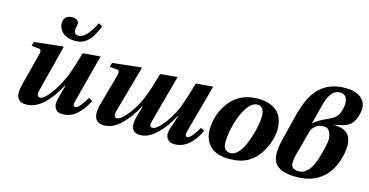

<svg xmlns="http://www.w3.org/2000/svg" viewBox="-78 -1125 2892 1503"><g transform="rotate(15 1368.0 -374.0)"><path d="M108.9 -442.9 117.2 -476.1 348.1 -502 353 -497.1 258.8 -127.9Q253.4 -107.9 252.9 -95.5Q252.4 -83 258.3 -75.4Q264.2 -67.9 277.8 -67.9Q299.8 -67.9 333 -105Q366.2 -142.1 395 -190.9Q423.8 -239.7 442.9 -285.2Q467.8 -341.8 509.8 -490.2L651.9 -502L550.8 -115.2Q536.6 -67.9 563 -67.9Q578.6 -67.9 602.3 -96.9Q626 -126 648.9 -166L678.2 -147.9Q599.1 12.2 479 12.2Q437.5 12.2 419.7 -16.8Q401.9 -45.9 415 -96.2L445.8 -210H441.9Q416 -162.6 390.1 -125.5Q364.3 -88.4 331.8 -55.9Q299.3 -23.4 261.5 -5.6Q223.6 12.2 183.1 12.2Q78.1 12.2 116.2 -132.8L183.1 -391.1Q189 -413.6 185.5 -424.6Q182.1 -435.5 168 -437ZM290 -672.9Q290 -703.6 306.6 -722.4Q323.2 -741.2 360.8 -741.2Q382.8 -741.2 397.9 -730.5Q413.1 -719.7 413.1 -706.1Q413.1 -696.3 409.4 -678.2Q405.8 -660.2 405.8 -649.9Q405.8 -613.8 445.8 -613.8Q473.1 -613.8 506.1 -648.2Q539.1 -682.6 571.8 -750L603 -732.9Q593.3 -708.5 585 -691.2Q576.7 -673.8 564.9 -653.1Q553.2 -632.3 540.3 -618.4Q527.3 -604.5 510.7 -592.3Q494.1 -580.1 473.4 -574Q452.6 -567.9 428.2 -567.9Q393.1 -567.9 365.2 -577.9Q337.4 -587.9 321.8 -603.8Q306.2 -619.6 298.1 -637.5Q290 -655.3 290 -672.9Z M742.7 -442.9 751 -476.1 981.9 -502 986.8 -497.1 882.8 -126Q866.2 -67.9 900.9 -67.9Q922.9 -67.9 957.5 -104.5Q992.2 -141.1 1022 -189Q1051.8 -236.8 1067.9 -275.9Q1104.5 -368.7 1137.7 -490.2L1275.9 -502L1170.9 -116.2Q1164.1 -89.8 1168.5 -78.9Q1172.9 -67.9 1190.9 -67.9Q1212.9 -67.9 1247.8 -105Q1282.7 -142.1 1312.5 -190.4Q1342.3 -238.8 1357.9 -277.8Q1389.6 -359.4 1426.8 -490.2L1564.9 -502L1459 -115.2Q1446.3 -67.9 1470.7 -67.9Q1486.3 -67.9 1510 -96.9Q1533.7 -126 1556.6 -166L1585.9 -147.9Q1507.8 12.2 1386.7 12.2Q1344.7 12.2 1325.7 -17.6Q1306.6 -47.4 1322.8 -96.2L1359.9 -208H1356Q1306.6 -112.8 1240.5 -50.3Q1174.3 12.2 1110.8 12.2Q1005.9 12.2 1049.8 -133.8L1070.8 -206.1L1065.9 -207Q1015.1 -109.9 950.4 -48.8Q885.7 12.2 815.9 12.2Q787.1 12.2 768.3 0.7Q749.5 -10.7 742.2 -30.8Q734.9 -50.8 735.6 -76.4Q736.3 -102.1 744.6 -132.8L816.9 -391.1Q822.8 -413.6 819.3 -424.6Q815.9 -435.5 801.8 -437Z M1769.5 -106.9Q1769.5 -70.3 1785.2 -52.2Q1800.8 -34.2 1829.6 -34.2Q1859.4 -34.2 1886.7 -62.3Q1914.1 -90.3 1932.9 -132.3Q1951.7 -174.3 1965.8 -222.2Q1980 -270 1986.6 -310.1Q1993.2 -350.1 1993.2 -374Q1993.2 -456.1 1936.5 -456.1Q1873.5 -456.1 1821.3 -338.9Q1797.4 -284.7 1783.4 -221.2Q1769.5 -157.7 1769.5 -106.9ZM1624.5 -173.8Q1624.5 -215.3 1638.4 -269.3Q1652.3 -323.2 1683.6 -371.1Q1767.6 -502 1928.2 -502Q1960.9 -502 1989.7 -496.8Q2018.6 -491.7 2046.4 -478Q2074.2 -464.4 2094 -443.1Q2113.8 -421.9 2126 -387.2Q2138.2 -352.5 2138.2 -308.1Q2138.2 -269.5 2123 -217.8Q2107.9 -166 2076.2 -115.2Q2038.1 -54.2 1979.5 -21Q1920.9 12.2 1831.5 12.2Q1727.1 12.2 1675.8 -38.1Q1624.5 -88.4 1624.5 -173.8Z M2555.7 -457Q2651.9 -455.6 2682.9 -400.1Q2713.9 -344.7 2687 -235.8Q2650.9 -93.8 2551.8 -33.2Q2481.4 12.2 2374 12.2Q2245.1 12.2 2202.9 -44.4Q2160.6 -101.1 2192.9 -232.9L2239.7 -420.9Q2250 -468.3 2269 -522.9Q2344.2 -759.8 2567.9 -759.8Q2658.7 -759.8 2704.1 -716.3Q2749.5 -672.9 2730 -592.8Q2722.2 -562 2711.2 -541Q2700.2 -520 2687.5 -507.1Q2674.8 -494.1 2655.3 -485.4Q2635.7 -476.6 2616 -471.4Q2596.2 -466.3 2565.9 -460Q2563.5 -459.5 2562.3 -459.2Q2561 -459 2559.1 -458.7Q2557.1 -458.5 2555.7 -458ZM2385.7 -423.8Q2413.1 -449.2 2454.1 -470.2L2506.8 -495.1Q2526.4 -504.9 2535.4 -510.3Q2544.4 -515.6 2557.1 -527.1Q2569.8 -538.6 2577.6 -555.4Q2585.4 -572.3 2591.8 -597.2Q2597.2 -617.7 2597.7 -637.5Q2598.1 -657.2 2593.3 -675Q2588.4 -692.9 2574 -703.9Q2559.6 -714.8 2537.1 -714.8Q2512.2 -714.8 2492.9 -702.9Q2473.6 -690.9 2460.2 -668.5Q2446.8 -646 2438.2 -622.3Q2429.7 -598.6 2421.9 -566.9ZM2382.8 -35.2Q2405.8 -35.2 2425.5 -46.4Q2445.3 -57.6 2459.7 -75Q2474.1 -92.3 2486.6 -117.9Q2499 -143.6 2507.1 -168Q2515.1 -192.4 2522.9 -222.2Q2523.9 -226.1 2527.6 -241Q2531.2 -255.9 2532.2 -260Q2533.2 -264.2 2536.1 -276.9Q2539.1 -289.6 2539.8 -294.4Q2540.5 -299.3 2542.5 -309.6Q2544.4 -319.8 2544.7 -325.2Q2544.9 -330.6 2545.2 -338.4Q2545.4 -346.2 2544.9 -352.3Q2544.4 -358.4 2543 -363.8Q2536.6 -390.6 2524.4 -407.5Q2512.2 -424.3 2487.8 -424.8Q2466.3 -425.3 2451.2 -422.4Q2436 -419.4 2424.3 -411.1Q2412.6 -402.8 2405.5 -394.5Q2398.4 -386.2 2386.7 -370.1L2330.1 -161.1Q2311.5 -91.8 2323 -63.5Q2334.5 -35.2 2382.8 -35.2Z"/></g></svg>

Font: Linguistics Pro
Style: Bold Italic
Weight: 700
Italic angle: -12°
Designer: Stefan Peev, Context Ltd
Foundry: Stefan Peev, Context Ltd
Version: Version 001.000